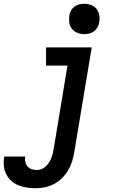

<svg xmlns="http://www.w3.org/2000/svg" viewBox="-85 -770 605 1013"><path d="M103 223Q79 223 56 219.5Q33 216 12 207.5Q-9 199 -25.5 184Q-42 169 -52 149Q-62 129 -64.5 106Q-67 83 -63 59V56H48V57Q46 71 49 85Q52 99 61 109Q70 119 83.5 123Q97 127 111 127Q123 127 135 122Q147 117 156.5 108Q166 99 173 88Q180 77 185 65Q190 53 193 41Q196 29 198 17L271 -424H158V-520H399L307 32Q303 57 295.5 81Q288 105 275 127.5Q262 150 243 169Q224 188 200.5 200.5Q177 213 152 218Q127 223 103 223ZM359 -590Q340 -590 323 -597Q306 -604 294.5 -618Q283 -632 280.5 -651Q278 -670 281 -689Q283 -703 290 -715Q297 -727 308.5 -735.5Q320 -744 333 -747Q346 -750 360 -750Q379 -750 396.5 -743Q414 -736 425 -722Q436 -708 439 -689Q442 -670 438 -651Q436 -637 429 -625Q422 -613 410.5 -604.5Q399 -596 386 -593Q373 -590 359 -590Z"/></svg>

Font: Iosevka Term Curly Oblique
Style: Bold
Weight: 700
Italic angle: -9°
Designer: Belleve Invis
Foundry: Belleve Invis
Version: Version 32.3.0